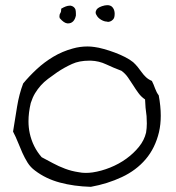

<svg xmlns="http://www.w3.org/2000/svg" viewBox="-20 -684 680 740"><path d="M591.8 -316.4Q599.6 -274.4 599.6 -238.3Q599.6 -204.1 592.8 -174.8Q578.1 -113.3 541.5 -70.3Q504.9 -27.3 449.7 -1.5Q394.5 24.4 330.1 36.1Q264.6 34.2 210.4 19.5Q156.2 4.9 115.2 -26.4Q97.7 -39.1 86.4 -57.1Q75.2 -75.2 66.4 -94.7Q57.6 -114.3 49.3 -135.3Q41 -156.2 30.3 -176.8Q38.1 -225.6 45.9 -273.4Q53.7 -321.3 69.3 -362.3Q91.8 -389.6 121.1 -417Q150.4 -444.3 185.5 -465.3Q220.7 -486.3 260.7 -497.1Q288.1 -504.9 317.4 -504.9Q330.1 -504.9 343.8 -502.9Q359.4 -501 380.4 -495.1Q401.4 -489.3 422.4 -481.4Q443.4 -473.6 462.4 -463.9Q481.4 -454.1 493.2 -444.3Q502.9 -435.5 510.7 -425.8Q518.6 -416 525.9 -405.8Q533.2 -395.5 542.5 -386.7Q551.8 -377.9 565.4 -372.1Q572.3 -358.4 577.6 -343.3Q583 -328.1 591.8 -316.4ZM543 -172.9Q545.9 -190.4 545.9 -208Q545.9 -221.7 544.9 -236.3Q540 -269.5 539.1 -300.8Q524.4 -310.5 513.7 -325.2Q502.9 -339.8 493.2 -355.5Q483.4 -371.1 473.1 -385.7Q462.9 -400.4 448.2 -411.1Q417 -422.9 389.2 -436Q361.3 -449.2 330.1 -450.2H324.2Q285.2 -450.2 257.8 -437.5Q227.5 -423.8 200.2 -405.3Q180.7 -391.6 165 -379.9Q149.4 -368.2 137.2 -354.5Q125 -340.8 115.2 -324.7Q105.5 -308.6 98.6 -287.1Q89.8 -250 89.8 -216.8Q89.8 -192.4 94.7 -169.9Q106.4 -117.2 140.6 -78.1Q161.1 -67.4 183.6 -55.2Q206.1 -43 231 -33.7Q255.9 -24.4 282.2 -20.5Q295.9 -17.6 310.5 -17.6Q323.2 -17.6 336.9 -19.5Q370.1 -24.4 404.3 -38.1Q438.5 -51.8 466.8 -72.3Q495.1 -92.8 515.6 -118.2Q536.1 -143.6 543 -172.9ZM421.9 -633.8V-629.9Q421.9 -613.3 414.1 -607.4Q406.2 -599.6 394.5 -599.6L393.6 -600.6Q381.8 -600.6 369.6 -607.9Q357.4 -615.2 352.5 -625Q348.6 -629.9 348.6 -635.7Q348.6 -639.6 350.6 -643.6Q353.5 -653.3 373 -660.2Q384.8 -664.1 393.6 -664.1Q403.3 -664.1 410.2 -659.2Q420.9 -650.4 421.9 -633.8ZM215.8 -650.4Q235.4 -662.1 248 -662.1H252.9Q265.6 -659.2 270.5 -648.4Q272.5 -641.6 272.5 -632.8V-624Q269.5 -609.4 261.7 -601.6Q253.9 -593.8 242.2 -593.8H240.2Q226.6 -594.7 210 -614.3Q209 -618.2 209 -621.1Q209 -628.9 212.9 -633.8Q215.8 -638.7 215.8 -646.5Z"/></svg>

Font: Crafty Girls
Style: Regular
Weight: 400
Designer: Crystal Kluge
Foundry: Font Diner, Inc DBA Tart Workshop
Version: Version 1.000